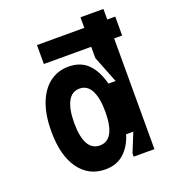

<svg xmlns="http://www.w3.org/2000/svg" viewBox="-141 -875 883 991"><g transform="rotate(-20 300.0 -379.0)"><path d="M541 0H427V-17.8L469.4 -122H430Q411.2 -60.4 371.1 -24.2Q331 12 269 12Q178 12 125 -61.5Q72 -135 72 -268Q72 -356 96.1 -420Q120.2 -484 164.9 -518Q209.6 -552 269 -552Q334.6 -552 374.5 -512.6Q414.4 -473.2 433.6 -399H473L415 -546V-770H541ZM369 -268Q369 -343 347.8 -384.5Q326.6 -426 283.8 -426Q241 -426 219.5 -384.8Q198 -343.6 198 -268Q198 -192.4 219.5 -153.2Q241 -114 283.8 -114Q326.6 -114 347.8 -153.3Q369 -192.6 369 -268ZM155 -712H585V-608H155Z"/></g></svg>

Font: Fliege Mono Thin
Style: Regular
Weight: 100
Version: Version 0.020;Glyphs 3.3 (3306)